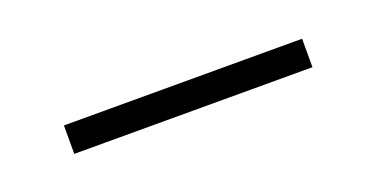

<svg xmlns="http://www.w3.org/2000/svg" viewBox="-20 -407 398 203"><g transform="rotate(-20 178.5 -305.0)"><path d="M313 -321V-289H45V-321Z"/></g></svg>

Font: Pathway Extreme 8pt Thin 12pt ExtraLight
Style: Regular
Weight: 250
Version: Version 1.001;gftools[0.9.26]